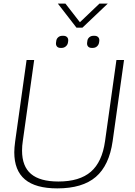

<svg xmlns="http://www.w3.org/2000/svg" viewBox="-20 -1032 748 1062"><path d="M59 -190Q59 -214 64 -251L127 -700H169L106 -251Q102 -226 102 -199Q102 -112 151.5 -70Q201 -28 303 -28Q420 -28 482.5 -82Q545 -136 561 -251L624 -700H666L603 -251Q584 -117 510 -53.5Q436 10 297 10Q177 10 118 -39.5Q59 -89 59 -190ZM290 -797 291 -804Q292 -817 301.5 -825.5Q311 -834 325 -834H331Q344 -834 351.5 -826Q359 -818 357 -804L356 -797Q354 -784 344 -775.5Q334 -767 321 -767H315Q301 -767 294.5 -775.5Q288 -784 290 -797ZM462 -797 463 -804Q464 -817 473.5 -825.5Q483 -834 497 -834H503Q516 -834 523.5 -826Q531 -818 529 -804L528 -797Q526 -784 516.5 -775.5Q507 -767 493 -767H487Q474 -767 467 -775Q460 -783 462 -797ZM300 -1012H342L422 -909L530 -1012H576L436 -879H403Z"/></svg>

Font: Krub ExtraLight
Style: Italic
Weight: 275
Italic angle: -8°
Designer: Ekaluck Peanpanawate
Foundry: Cadson Demak Co.,Ltd.
Version: Version 1.000; ttfautohint (v1.6)